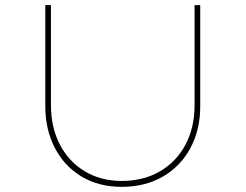

<svg xmlns="http://www.w3.org/2000/svg" viewBox="-20 -720 954 746"><path d="M453 6Q364 6 297 -34Q230 -74 193 -145.5Q156 -217 156 -307V-700H178V-312Q178 -224 213 -157.5Q248 -91 310 -54Q372 -17 453 -17Q537 -17 601 -54Q665 -91 700.5 -157.5Q736 -224 736 -312V-700H758V-306Q758 -216 720 -145Q682 -74 613 -34Q544 6 453 6Z"/></svg>

Font: Lexend Giga Thin
Style: Regular
Weight: 250
Version: Version 1.007